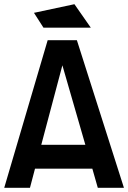

<svg xmlns="http://www.w3.org/2000/svg" viewBox="-25 -891 608 911"><path d="M-4.9 0 201.2 -700.2H339.8L563 0H439L413.1 -90.8H141.1L117.2 0ZM136.2 -830.1 328.1 -871.1 405.8 -759.8H181.2ZM170.9 -204.1H379.9L271 -581.1Z"/></svg>

Font: Cakra Normal
Style: Regular
Weight: 400
Designer: Lucia Kollert, Vojtech Kollert
Foundry: OoM Type
Version: Version 1.000;Glyphs 3.1.1 (3148)